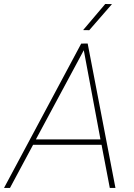

<svg xmlns="http://www.w3.org/2000/svg" viewBox="-55 -925 659 945"><path d="M444.8 -212.4H107.9L-5.9 0H-35.2L344.7 -710.4L376.5 -710.9L513.2 0H485.4ZM121.6 -238.8H439.5L357.4 -677.7ZM462.9 -905.3 496.1 -904.8 384.3 -776.4 354 -776.9Z"/></svg>

Font: TypoPRO Roboto
Style: Italic
Weight: 250
Italic angle: -12°
Designer: Google
Version: Version 2.136; 2016